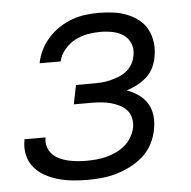

<svg xmlns="http://www.w3.org/2000/svg" viewBox="-45 -587 640 643"><g transform="rotate(-5 275.0 -265.0)"><path d="M225 12Q200 12 174.5 9.5Q149 7 126 0.5Q103 -6 82 -17.5Q61 -29 46 -47Q31 -65 25.5 -89Q20 -113 25 -139V-142H96V-141Q93 -125 97.5 -110.5Q102 -96 112 -85.5Q122 -75 135.5 -68.5Q149 -62 164 -58.5Q179 -55 194.5 -53.5Q210 -52 226 -52Q242 -52 259 -53.5Q276 -55 292 -59Q308 -63 324.5 -70.5Q341 -78 355 -89.5Q369 -101 378 -116.5Q387 -132 391 -149Q394 -165 390.5 -181Q387 -197 377 -208Q367 -219 353 -226Q339 -233 324 -237Q309 -241 292.5 -242.5Q276 -244 259 -244H200L213 -308H272Q286 -308 300 -309Q314 -310 328 -313.5Q342 -317 356.5 -322.5Q371 -328 383 -337.5Q395 -347 403 -360.5Q411 -374 413 -388Q418 -410 410.5 -429Q403 -448 387 -459Q371 -470 350.5 -474Q330 -478 309 -478Q288 -478 266 -474Q244 -470 224 -459.5Q204 -449 188.5 -430.5Q173 -412 169 -391H98Q102 -413 112.5 -434.5Q123 -456 139.5 -474.5Q156 -493 176.5 -506.5Q197 -520 219 -528Q241 -536 263.5 -539Q286 -542 308 -542Q333 -542 357 -539Q381 -536 403 -527.5Q425 -519 443 -505Q461 -491 471.5 -471Q482 -451 485 -427Q488 -403 483 -378Q480 -360 471.5 -342.5Q463 -325 448.5 -312Q434 -299 416.5 -290Q399 -281 381 -275Q403 -267 420.5 -254.5Q438 -242 449 -224Q460 -206 462.5 -183Q465 -160 460 -136Q456 -113 444 -89.5Q432 -66 412.5 -48.5Q393 -31 369.5 -19Q346 -7 322 0Q298 7 273.5 9.5Q249 12 225 12Z"/></g></svg>

Font: Lode
Style: Italic
Weight: 400
Italic angle: -11°
Monospace: yes
Designer: Belleve Invis
Foundry: Belleve Invis
Version: Version 29.2.0; ttfautohint (v1.8.3)